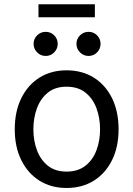

<svg xmlns="http://www.w3.org/2000/svg" viewBox="-20 -890 640 921"><path d="M299.3 11.7Q225.1 11.7 169.2 -23.4Q113.3 -58.6 82 -122.1Q50.8 -185.5 50.8 -269.5Q50.8 -355 82 -418.7Q113.3 -482.4 169.2 -517.6Q225.1 -552.7 299.3 -552.7Q374 -552.7 430.2 -517.6Q486.3 -482.4 517.6 -418.7Q548.8 -355 548.8 -269.5Q548.8 -185.5 517.6 -122.1Q486.3 -58.6 430.2 -23.4Q374 11.7 299.3 11.7ZM299.3 -66.9Q354.5 -66.9 390.1 -95.2Q425.8 -123.5 442.9 -169.7Q460 -215.8 460 -269.5Q460 -323.7 442.9 -370.4Q425.8 -417 390.1 -445.6Q354.5 -474.1 299.3 -474.1Q244.6 -474.1 209.5 -445.6Q174.3 -417 157.2 -370.6Q140.1 -324.2 140.1 -269.5Q140.1 -215.8 157.2 -169.7Q174.3 -123.5 209.5 -95.2Q244.6 -66.9 299.3 -66.9ZM404.8 -621.6Q380.9 -621.6 363.8 -638.7Q346.7 -655.8 346.7 -679.7Q346.7 -703.6 363.8 -720.5Q380.9 -737.3 404.8 -737.3Q428.7 -737.3 445.6 -720.5Q462.4 -703.6 462.4 -679.7Q462.4 -655.8 445.6 -638.7Q428.7 -621.6 404.8 -621.6ZM199.2 -621.6Q175.3 -621.6 158.2 -638.7Q141.1 -655.8 141.1 -679.7Q141.1 -703.6 158.2 -720.5Q175.3 -737.3 199.2 -737.3Q223.1 -737.3 240 -720.5Q256.8 -703.6 256.8 -679.7Q256.8 -655.8 240 -638.7Q223.1 -621.6 199.2 -621.6ZM435.1 -869.6V-807.1H164.6V-869.6Z"/></svg>

Font: Adwaita Sans
Style: Regular
Weight: 400
Designer: Rasmus Andersson
Foundry: rsms
Version: Version 4.001;git-9221beed3